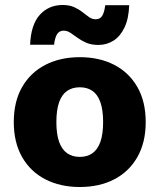

<svg xmlns="http://www.w3.org/2000/svg" viewBox="-20 -739 639 769"><path d="M299.4 -510Q378.2 -510 437.5 -479.3Q496.8 -448.6 530.2 -390.4Q563.6 -332.2 563.6 -250Q563.6 -168.4 530.2 -109.9Q496.8 -51.4 437.5 -20.7Q378.2 10 299.4 10Q221.6 10 161.8 -20.7Q102 -51.4 68.6 -109.9Q35.2 -168.4 35.2 -250Q35.2 -332.2 68.6 -390.4Q102 -448.6 161.8 -479.3Q221.6 -510 299.4 -510ZM299.4 -389.4Q270 -389.4 249 -375.1Q228 -360.8 216.9 -330Q205.8 -299.2 205.8 -250Q205.8 -201.2 216.9 -170.5Q228 -139.8 249 -125.2Q270 -110.6 299.4 -110.6Q329.4 -110.6 350.1 -125.2Q370.8 -139.8 381.9 -170.5Q393 -201.2 393 -250Q393 -299.2 381.9 -330Q370.8 -360.8 350.1 -375.1Q329.4 -389.4 299.4 -389.4ZM497.4 -718.2Q495.6 -664.6 478.8 -629.2Q462 -593.8 434.9 -576.4Q407.8 -559 374 -559Q346 -559 325.9 -567.7Q305.8 -576.4 290.6 -587.6Q275.4 -598.8 262.2 -607.5Q249 -616.2 234.8 -616.2Q217.6 -616.2 208.7 -602.2Q199.8 -588.2 196.6 -559.8H100.6Q103.8 -640.2 139.4 -679.6Q175 -719 231 -719Q258 -719 277.2 -710.3Q296.4 -701.6 310.3 -690.4Q324.2 -679.2 336.6 -670.5Q349 -661.8 363.4 -661.8Q381 -661.8 389.6 -676.1Q398.2 -690.4 401.4 -718.2Z"/></svg>

Font: Work Sans
Style: Regular
Weight: 400
Designer: Wei Huang
Foundry: Wei Huang
Version: Version 2.006; ttfautohint (v1.8.1.43-b0c9)